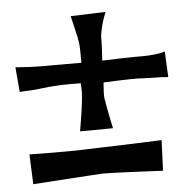

<svg xmlns="http://www.w3.org/2000/svg" viewBox="-44 -577 600 618"><g transform="rotate(-5 256.0 -268.0)"><path d="M206.1 -530.3 319.3 -534.2Q311.5 -515.6 307.1 -500Q302.7 -484.4 300.8 -473.6Q297.9 -460.9 297.9 -450.2V-433.6Q297.9 -424.8 296.9 -411.6Q295.9 -398.4 294.9 -378.9Q330.1 -379.9 355 -380.9Q379.9 -381.8 396.5 -381.8H427.7Q439.5 -381.8 451.2 -382.8Q461.9 -383.8 474.1 -385.3Q486.3 -386.7 498 -390.6L502 -307.6Q480.5 -309.6 463.4 -309.6Q446.3 -309.6 433.6 -310.5Q418.9 -310.5 407.2 -311.5H377.9Q363.3 -311.5 342.3 -310.5Q321.3 -309.6 293 -308.6Q290 -273.4 291 -262.7Q291 -254.9 293 -250Q293.9 -240.2 296.9 -226.6Q298.8 -214.8 302.2 -198.2Q305.7 -181.6 310.5 -159.2L204.1 -158.2Q208 -180.7 210.4 -197.3Q212.9 -213.9 214.8 -225.6L217.8 -249Q218.8 -256.8 219.7 -267.6Q221.7 -285.2 219.7 -312.5Q195.3 -312.5 176.3 -312.5Q157.2 -312.5 143.6 -311.5Q127.9 -310.5 116.2 -309.6Q104.5 -308.6 89.8 -306.6Q77.1 -304.7 59.6 -303.7Q42 -302.7 21.5 -301.8L14.6 -381.8Q41 -379.9 61 -378.9Q81.1 -377.9 94.7 -377.9H121.1H150.4H227.5Q227.5 -403.3 227.1 -418.5Q226.6 -433.6 225.6 -441.4Q224.6 -450.2 223.6 -453.1Q222.7 -460.9 219.7 -471.7Q217.8 -481.4 214.4 -496.1Q210.9 -510.7 206.1 -530.3ZM35.2 -98.6Q72.3 -97.7 104.5 -97.7Q136.7 -97.7 160.2 -97.7Q187.5 -97.7 209 -98.6Q232.4 -99.6 268.6 -100.6Q299.8 -101.6 347.2 -103Q394.5 -104.5 462.9 -107.4L459 -8.8Q404.3 -11.7 367.2 -13.2Q330.1 -14.6 307.6 -15.6Q281.2 -16.6 264.6 -16.6Q248 -15.6 217.8 -13.7Q192.4 -11.7 148.9 -9.3Q105.5 -6.8 39.1 -2Z"/></g></svg>

Font: Irish Growler
Style: Regular
Weight: 400
Designer: Squid
Foundry: Font Diner, Inc DBA Sideshow
Version: Version 1.000